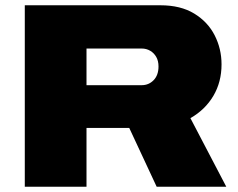

<svg xmlns="http://www.w3.org/2000/svg" viewBox="-20 -708 901 728"><path d="M74 0V-688H588Q665 -688 716.5 -656.5Q768 -625 794 -574Q820 -523 820 -464Q820 -397 789 -344.5Q758 -292 702 -260L838 0H574L470 -223H308V0ZM308 -385H517Q544 -385 562.5 -404Q581 -423 581 -456Q581 -477 572.5 -492Q564 -507 549.5 -515.5Q535 -524 517 -524H308Z"/></svg>

Font: Archivo SemiBold SemiExpanded Black
Style: Regular
Weight: 900
Width: 6
Version: Version 2.001